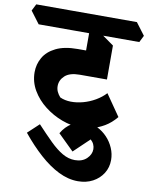

<svg xmlns="http://www.w3.org/2000/svg" viewBox="-162 -730 907 1163"><g transform="rotate(10 292.0 -148.5)"><path d="M356.5 33.5Q301 33.5 243.1 12Q185.2 -9.5 135.9 -47.8Q86.5 -86 56.4 -137.4Q26.2 -188.8 26.2 -248.5Q26.2 -297.2 50.1 -339Q74 -380.8 125.5 -406.2Q177 -431.8 259.8 -431.8H381.8L465.5 -280.5H298.8Q236.8 -280.5 207.5 -253.6Q178.2 -226.8 178.2 -189.5Q178.2 -171.5 185.5 -155.5Q192.8 -139.5 206.2 -124.5Q235.5 -111 272.4 -110.4Q309.2 -109.8 348.1 -120.4Q387 -131 422 -151.4Q457 -171.8 482.8 -199.5L573.5 -68.5Q541.5 -29.5 503.4 -7.1Q465.2 15.2 427.1 24.4Q389 33.5 356.5 33.5ZM465.5 -280.8 310.5 -322.5V-589.8L361 -563.8L465.5 -489.5ZM0 -538 -56.2 -612.8 -35.2 -654.5H583.8L640 -579.8L619 -538Z M398.2 356.8Q339 356.8 279.5 327.4Q220 298 160.8 244.9Q101.5 191.8 44 121L112.8 56.8Q162.8 110.5 203.4 150.5Q244 190.5 281.5 212.2Q319 234 358.2 234Q403.8 234 430.8 208Q457.8 182 457.8 149.5Q457.8 134.5 451.2 120Q444.8 105.5 431.5 94L335.8 185.2L238.5 89.8Q263 47.2 302.9 22.8Q342.8 -1.8 387.2 -1.8Q425 -1.8 458.6 15Q492.2 31.8 518.5 59.6Q544.8 87.5 559.9 122.9Q575 158.2 575 195.5Q575 241.8 552 278.1Q529 314.5 489.4 335.6Q449.8 356.8 398.2 356.8Z"/></g></svg>

Font: Eczar
Style: Regular
Weight: 400
Designer: Vaibhav Singh
Foundry: Rosetta Type Foundry
Version: Version 2.000